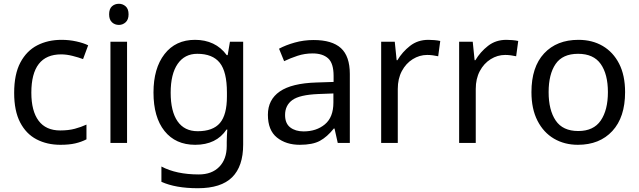

<svg xmlns="http://www.w3.org/2000/svg" viewBox="-20 -757 3385 1017"><path d="M300 10Q229 10 173.5 -19Q118 -48 86.5 -109Q55 -170 55 -265Q55 -364 88 -426Q121 -488 177.5 -517Q234 -546 306 -546Q347 -546 385 -537.5Q423 -529 447 -517L420 -444Q396 -453 364 -461Q332 -469 304 -469Q146 -469 146 -266Q146 -169 184.5 -117.5Q223 -66 299 -66Q343 -66 376.5 -75Q410 -84 438 -97V-19Q411 -5 378.5 2.5Q346 10 300 10Z M610 -737Q630 -737 645.5 -723.5Q661 -710 661 -681Q661 -653 645.5 -639Q630 -625 610 -625Q588 -625 573 -639Q558 -653 558 -681Q558 -710 573 -723.5Q588 -737 610 -737ZM653 -536V0H565V-536Z M1013 -546Q1066 -546 1108.5 -526Q1151 -506 1181 -465H1186L1198 -536H1268V9Q1268 124 1209.5 182Q1151 240 1028 240Q910 240 835 206V125Q914 167 1033 167Q1102 167 1141.5 126.5Q1181 86 1181 16V-5Q1181 -17 1182 -39.5Q1183 -62 1184 -71H1180Q1126 10 1014 10Q910 10 851.5 -63Q793 -136 793 -267Q793 -395 851.5 -470.5Q910 -546 1013 -546ZM1025 -472Q958 -472 921 -418.5Q884 -365 884 -266Q884 -167 920.5 -114.5Q957 -62 1027 -62Q1108 -62 1145 -105.5Q1182 -149 1182 -246V-267Q1182 -377 1144 -424.5Q1106 -472 1025 -472Z M1641 -545Q1739 -545 1786 -502Q1833 -459 1833 -365V0H1769L1752 -76H1748Q1713 -32 1674.5 -11Q1636 10 1568 10Q1495 10 1447 -28.5Q1399 -67 1399 -149Q1399 -229 1462 -272.5Q1525 -316 1656 -320L1747 -323V-355Q1747 -422 1718 -448Q1689 -474 1636 -474Q1594 -474 1556 -461.5Q1518 -449 1485 -433L1458 -499Q1493 -518 1541 -531.5Q1589 -545 1641 -545ZM1667 -259Q1567 -255 1528.5 -227Q1490 -199 1490 -148Q1490 -103 1517.5 -82Q1545 -61 1588 -61Q1656 -61 1701 -98.5Q1746 -136 1746 -214V-262Z M2249 -546Q2264 -546 2281.5 -544.5Q2299 -543 2312 -540L2301 -459Q2288 -462 2272.5 -464Q2257 -466 2243 -466Q2202 -466 2166 -443.5Q2130 -421 2108.5 -380.5Q2087 -340 2087 -286V0H1999V-536H2071L2081 -438H2085Q2111 -482 2152 -514Q2193 -546 2249 -546Z M2662 -546Q2677 -546 2694.5 -544.5Q2712 -543 2725 -540L2714 -459Q2701 -462 2685.5 -464Q2670 -466 2656 -466Q2615 -466 2579 -443.5Q2543 -421 2521.5 -380.5Q2500 -340 2500 -286V0H2412V-536H2484L2494 -438H2498Q2524 -482 2565 -514Q2606 -546 2662 -546Z M3291 -269Q3291 -136 3223.5 -63Q3156 10 3041 10Q2970 10 2914.5 -22.5Q2859 -55 2827 -117.5Q2795 -180 2795 -269Q2795 -402 2862 -474Q2929 -546 3044 -546Q3117 -546 3172.5 -513.5Q3228 -481 3259.5 -419.5Q3291 -358 3291 -269ZM2886 -269Q2886 -174 2923.5 -118.5Q2961 -63 3043 -63Q3124 -63 3162 -118.5Q3200 -174 3200 -269Q3200 -364 3162 -418Q3124 -472 3042 -472Q2960 -472 2923 -418Q2886 -364 2886 -269Z"/></svg>

Font: Noto Sans Imperial Aramaic
Style: Regular
Weight: 400
Designer: Monotype Design Team
Foundry: Monotype Imaging Inc.
Version: Version 2.001; ttfautohint (v1.8.4.7-5d5b)